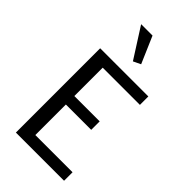

<svg xmlns="http://www.w3.org/2000/svg" viewBox="-284 -1017 1094 1094"><g transform="rotate(45 263.0 -470.5)"><path d="M176.3 -314.5V-68.4H476.1V0H87.9V-679.2H476.1V-611.3H176.3V-382.8H380.4V-314.5ZM155.8 -941.4H247.6L317.4 -779.8L272.5 -758.3Z"/></g></svg>

Font: Molengo
Style: Regular
Weight: 400
Designer: moyogo
Foundry: moyogo
Version: Version 0.11; ttfautohint (v0.8) -G 32 -r 16 -x